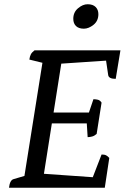

<svg xmlns="http://www.w3.org/2000/svg" viewBox="-20 -876 616 896"><path d="M22 0Q26 -35 43 -40L94 -55L178 -583L117 -598Q119 -613 124 -622.5Q129 -632 141 -641H542L520 -508Q488 -508 485 -525L475 -593L266 -579L230 -351H395L416 -413Q427 -413 437 -410.5Q447 -408 454 -397L431 -251Q421 -242 410 -239Q399 -236 389 -236L385 -300H222L185 -65L413 -49L454 -155Q468 -155 475.5 -151Q483 -147 490 -139L469 0ZM371.2 -742.1Q347.6 -742.1 334.8 -754.4Q322 -766.7 322 -788.3Q322 -818.8 344.2 -837.5Q366.3 -856.2 388.9 -856.2Q413.5 -856.2 426.3 -843.4Q439.1 -830.6 439.1 -809.9Q439.1 -778.5 416.5 -760.3Q393.8 -742.1 371.2 -742.1Z"/></svg>

Font: Petrona Medium
Style: Italic
Weight: 500
Italic angle: -9°
Designer: Ringo R. Seeber
Foundry: Ringo R. Seeber
Version: Version 2.001; ttfautohint (v1.8.3)